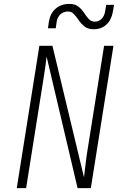

<svg xmlns="http://www.w3.org/2000/svg" viewBox="-20 -965 640 985"><path d="M66 0 182 -730H249L411 -55Q413 -75 416 -99Q419 -123 421.5 -143Q424 -163 425 -170L514 -730H562L446 0H378L219 -675Q218 -661 213.5 -629.5Q209 -598 203 -560L114 0ZM460 -815Q432 -815 414.5 -828.5Q397 -842 384.5 -860.5Q372 -879 359.5 -892.5Q347 -906 329 -906Q306 -906 290.5 -892Q275 -878 271 -855L266 -820H226L231 -855Q238 -897 266 -921Q294 -945 336 -945Q364 -945 381.5 -931.5Q399 -918 411 -899.5Q423 -881 435.5 -867.5Q448 -854 466 -854Q487 -854 501 -868Q515 -882 519 -905L525 -940H565L559 -905Q552 -863 526 -839Q500 -815 460 -815Z"/></svg>

Font: JetBrains Mono Thin
Style: Italic
Weight: 100
Italic angle: -9°
Monospace: yes
Designer: Philipp Nurullin, Konstantin Bulenkov
Foundry: JetBrains
Version: Version 2.305; ttfautohint (v1.8.4.7-5d5b)